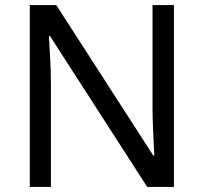

<svg xmlns="http://www.w3.org/2000/svg" viewBox="-20 -734 800 754"><path d="M663 0H558L176 -593H172Q174 -558 177 -506Q180 -454 180 -399V0H97V-714H201L582 -123H586Q585 -139 583.5 -171Q582 -203 580.5 -241Q579 -279 579 -311V-714H663Z"/></svg>

Font: RS Noto Sans
Style: Regular
Weight: 400
Designer: Monotype Design Team
Foundry: Monotype Imaging Inc.
Version: Version 3.10